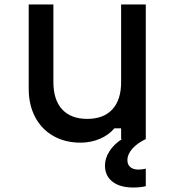

<svg xmlns="http://www.w3.org/2000/svg" viewBox="-20 -620 790 856"><path d="M630 0H520V-48H490Q465 -18 425 -1Q385 16 339 16Q270 16 217.5 -14Q165 -44 136.5 -98.5Q108 -153 108 -224V-600H218V-254Q218 -175 257 -132.5Q296 -90 369 -90Q442 -90 481 -132.5Q520 -175 520 -254V-600H630ZM448 118Q448 85 468.5 53.5Q489 22 524 0L574 -2L630 0Q592 18 570 43Q548 68 548 94Q548 114 561 125Q574 136 596 136Q614 136 630 132V210Q606 216 574 216Q515 216 481.5 190Q448 164 448 118Z"/></svg>

Font: Martian Mono Custom sWd Rg
Style: Regular
Weight: 400
Width: 6
Monospace: yes
Designer: Alex Havermale
Foundry: Evil Martians
Version: Version 1.000